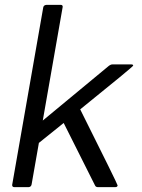

<svg xmlns="http://www.w3.org/2000/svg" viewBox="-20 -770 586 790"><path d="M454 0H383Q374 0 371 -7L242 -264L140 -182L110 -11Q108 -1 98 0H39Q30 0 30 -9L158 -740Q160 -749 171 -750H230Q238 -750 238 -742L156 -274L429 -500Q436 -505 443 -505H520Q528 -505 528 -500Q528 -496 310 -320Q464 -12 464 -7Q463 0 454 0Z"/></svg>

Font: YamahaIndonesia935. App
Style: Italic
Weight: 400
Italic angle: -10°
Designer: Dalton Maag Ltd
Foundry: Dalton Maag Ltd
Version: Version 1.002; January 01, 2024; Regular/Italic